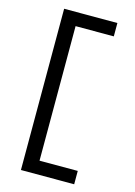

<svg xmlns="http://www.w3.org/2000/svg" viewBox="-141 -896 782 1111"><g transform="rotate(15 250.0 -340.0)"><path d="M100 143V-823H419V-743H190V63H419V143Z"/></g></svg>

Font: iosevka_custom_sans_ss08 Md
Style: Regular
Weight: 500
Designer: Belleve Invis
Foundry: Belleve Invis
Version: Version 10.3.0; ttfautohint (v1.8.3)